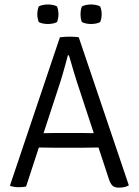

<svg xmlns="http://www.w3.org/2000/svg" viewBox="-20 -854 637 880"><path d="M254.5 -683Q263.5 -684.5 276.5 -685.2Q289.5 -686 299.5 -686Q308 -686 321.2 -685.2Q334.5 -684.5 341 -683L570.5 -4.5Q561.5 1 550 3.5Q538.5 6 525 6Q506.5 6 496.8 -2Q487 -10 479 -33.5L347.5 -433Q332.5 -477.5 319 -522Q305.5 -566.5 296 -600.5H291Q286 -581 279.8 -558.2Q273.5 -535.5 267.5 -515Q261.5 -494.5 257.5 -481.5L99.5 1Q92.5 2.5 83.5 3.2Q74.5 4 65.5 4Q54 4 45.5 2.5Q37 1 28 -1L26 -4.5ZM227 -177Q223.5 -177 206.5 -177.2Q189.5 -177.5 172.2 -177.8Q155 -178 151.5 -178H121L145.5 -243.5H172.5Q176 -243.5 190.5 -243.8Q205 -244 219.5 -244.2Q234 -244.5 237.5 -244.5H352Q355 -244.5 370 -244.2Q385 -244 400.2 -243.8Q415.5 -243.5 419 -243.5H446L468 -178H438Q434 -178 416.5 -177.8Q399 -177.5 381.8 -177.2Q364.5 -177 361.5 -177ZM397.5 -744Q386.5 -744 375 -746.2Q363.5 -748.5 355.5 -753Q351.5 -762.5 350.2 -771.5Q349 -780.5 349 -788.5Q349 -797 350.2 -806Q351.5 -815 355.5 -824.5Q363.5 -829 375 -831.2Q386.5 -833.5 397.5 -833.5Q408 -833.5 419.8 -831.2Q431.5 -829 439 -824.5Q443 -815 444.5 -806Q446 -797 446 -788.5Q446 -780.5 444.5 -771.5Q443 -762.5 439 -753Q431.5 -748.5 419.8 -746.2Q408 -744 397.5 -744ZM199.5 -744Q188.5 -744 177 -746.2Q165.5 -748.5 157.5 -753Q154 -762.5 152.5 -771.5Q151 -780.5 151 -788.5Q151 -797 152.5 -806Q154 -815 157.5 -824.5Q165.5 -829 177 -831.2Q188.5 -833.5 199.5 -833.5Q210.5 -833.5 222 -831.2Q233.5 -829 241.5 -824.5Q245 -815 246.5 -806Q248 -797 248 -788.5Q248 -780.5 246.5 -771.5Q245 -762.5 241.5 -753Q233.5 -748.5 222 -746.2Q210.5 -744 199.5 -744Z"/></svg>

Font: Signika SC
Style: Regular
Weight: 300
Designer: Anna Giedryś
Foundry: Anna Giedryś
Version: Version 2.000